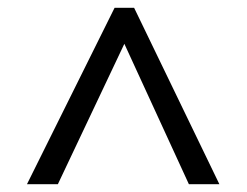

<svg xmlns="http://www.w3.org/2000/svg" viewBox="-20 -739 632 491"><path d="M273 -719H323L541 -268H463L298 -627L128 -268H49Z"/></svg>

Font: lkorean15
Style: Book
Weight: 400
Designer: Jelle Bosma - Monotype Design Team
Foundry: Monotype Imaging Inc.
Version: Version 2.003